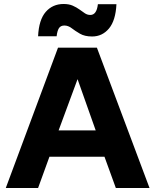

<svg xmlns="http://www.w3.org/2000/svg" viewBox="-20 -943 779 963"><path d="M561 0 504 -157H228L171 0H9L271 -704H466L730 0ZM274 -289H460L369 -546ZM564 -922Q560 -840 526.5 -800Q493 -760 442 -760Q405 -760 381 -774Q357 -788 339.5 -801.5Q322 -815 303 -815Q284 -815 275.5 -801.5Q267 -788 264 -761H171Q175 -844 209.5 -883.5Q244 -923 299 -923Q326 -923 345 -914.5Q364 -906 378.5 -895.5Q393 -885 405.5 -876.5Q418 -868 433 -868Q465 -868 471 -922Z"/></svg>

Font: Prodigy Sans
Style: Bold
Weight: 700
Designer: Wei Huang
Foundry: Wei Huang
Version: Version 1.003; ttfautohint (v1.8.3)